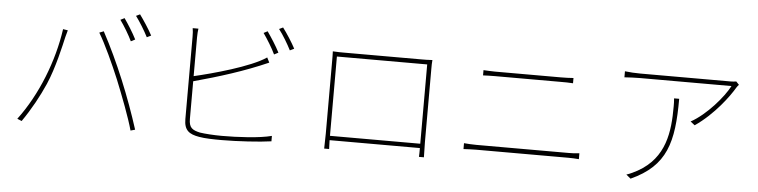

<svg xmlns="http://www.w3.org/2000/svg" viewBox="-46 -989 4873 1235"><g transform="rotate(5 2390.0 -372.0)"><path d="M718 -728 692 -715C718 -680 753 -621 771 -583L798 -597C777 -639 742 -694 718 -728ZM815 -761 790 -749C817 -713 849 -661 871 -618L898 -631C879 -668 840 -727 815 -761ZM87 -23 116 -11C173 -93 221 -181 257 -263C304 -370 337 -522 349 -574C354 -593 357 -602 361 -618L330 -623C301 -417 213 -190 87 -23ZM703 -331C744 -230 797 -92 819 -11L848 -19C783 -223 694 -443 592 -632L564 -621C606 -552 663 -427 703 -331Z M1164 -646V-115C1164 -42 1198 -20 1262 -9C1300 -2 1356 -1 1407 -1C1510 -1 1653 -10 1728 -21V-56C1648 -35 1510 -28 1407 -28C1356 -28 1296 -32 1265 -37C1215 -48 1193 -62 1193 -119V-362C1355 -406 1516 -456 1670 -524L1654 -556C1555 -488 1310 -422 1193 -395V-646C1193 -672 1195 -685 1197 -702H1160C1163 -685 1164 -670 1164 -646ZM1696 -579 1723 -593C1702 -635 1666 -690 1642 -724L1617 -711C1642 -676 1678 -618 1696 -579ZM1795 -614 1822 -627C1803 -664 1765 -723 1739 -757L1714 -745C1742 -709 1773 -657 1795 -614Z M2070 -4H2102C2101 -17 2101 -41 2100 -61H2683C2683 -39 2683 -16 2682 -4H2714C2713 -21 2712 -78 2712 -102V-576C2712 -595 2712 -614 2714 -632C2691 -630 2658 -630 2640 -630H2140C2121 -630 2107 -630 2071 -632C2072 -613 2072 -593 2072 -576V-101C2072 -80 2071 -24 2070 -4ZM2683 -601V-89H2100V-601Z M2963 -79C2990 -80 3011 -82 3043 -82H3639C3662 -82 3685 -81 3708 -79V-117C3685 -114 3664 -113 3639 -113H3043C3011 -113 2990 -115 2963 -117ZM3047 -562C3073 -563 3093 -564 3122 -564H3546C3575 -564 3603 -564 3628 -562V-596C3603 -594 3576 -593 3546 -593H3122C3093 -593 3073 -595 3047 -596Z M4284 -522C4286 -503 4286 -486 4286 -469C4286 -308 4267 -137 4092 -39C4074 -29 4042 -13 4021 -7L4050 17C4277 -86 4317 -241 4317 -522ZM4673 -665C4663 -663 4647 -662 4638 -662H4054C4023 -662 3984 -664 3954 -668V-629C3984 -631 4023 -633 4054 -633H4645C4608 -561 4503 -438 4403 -383L4431 -361C4554 -445 4645 -571 4677 -626C4682 -634 4687 -640 4692 -645Z"/></g></svg>

Font: Kinto Sans Thin
Style: Regular
Weight: 100
Designer: Authors: Ryoko NISHIZUKA  (kana & ideographs); Paul D. Hunt (Latin, Greek & Cyrillic); Wenlong ZHANG  (bopomofo); Sandol
Foundry: Adobe Systems Incorporated, ookami Inc.
Version: Version 0.001